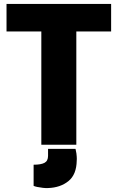

<svg xmlns="http://www.w3.org/2000/svg" viewBox="-20 -721 634 971"><path d="M13 -701H542V-562H366V11H189V-562H13ZM223 67V32H362Q368 59 368 71Q369 85 368 91Q367 162 326 195Q285 228 223 230Q215 231 197 229Q163 225 150 219V112Q187 112 205 102.5Q223 93 223 67Z"/></svg>

Font: Repo
Style: ExtraBold
Weight: 800
Designer: Stefan Peev
Foundry: Context Ltd
Version: Version 001.000